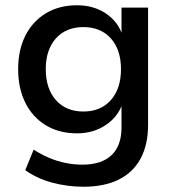

<svg xmlns="http://www.w3.org/2000/svg" viewBox="-20 -521 660 730"><path d="M298 189Q235 189 177 173Q119 157 76 126L108 48Q136 66 166.5 79Q197 92 229 98.5Q261 105 293 105Q366 105 404 69Q442 33 442 -36V-128H446Q429 -77 382 -45.5Q335 -14 273 -14Q205 -14 154.5 -44.5Q104 -75 76.5 -130Q49 -185 49 -258Q49 -331 76.5 -385.5Q104 -440 154.5 -470.5Q205 -501 273 -501Q336 -501 383 -469.5Q430 -438 446 -385H442V-492H543V-47Q543 29 514.5 82Q486 135 431 162Q376 189 298 189ZM297 -97Q363 -97 401.5 -140.5Q440 -184 440 -258Q440 -332 401.5 -375Q363 -418 297 -418Q231 -418 192.5 -375Q154 -332 154 -258Q154 -184 192.5 -140.5Q231 -97 297 -97Z"/></svg>

Font: NunitoSans_10ptSemiBold
Style: Regular
Weight: 600
Designer: Vernon Adams
Foundry: Vernon Adams
Version: Version 3.101;gftools[0.9.27]